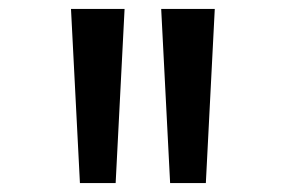

<svg xmlns="http://www.w3.org/2000/svg" viewBox="-20 -868 640 430"><path d="M139 -848H259L239 -458H159ZM341 -848H461L441 -458H361Z"/></svg>

Font: Martian Mono Condensed
Style: Regular
Weight: 400
Width: 3
Designer: Roman Shamin
Foundry: Evil Martians
Version: Version 1.000